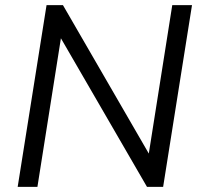

<svg xmlns="http://www.w3.org/2000/svg" viewBox="-20 -725 779 745"><path d="M48.6 0 160.6 -705H224.3L574.1 -100.3H552.8L648.4 -705H725L613 0H550.3L200 -604.7H220.8L125.2 0Z"/></svg>

Font: Nunito Sans 12pt ExtraLight
Style: Italic
Weight: 200
Italic angle: -9°
Designer: Vernon Adams
Foundry: Vernon Adams
Version: Version 3.101;gftools[0.9.27]